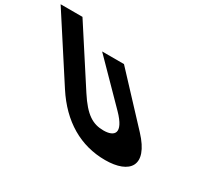

<svg xmlns="http://www.w3.org/2000/svg" viewBox="-528 -966 1353 1216"><g transform="rotate(30 148.5 -358.0)"><path d="M141.5 -587.5H-18.3L254.9 -309.5C362 -200.5 317.2 -158.2 239 -158.2C160.8 -158.2 103 -192.2 27.1 -309.5L-235.6 -715H-395.4L-102.5 -262.8C9.8 -89.4 162.3 -1 340.8 -1C519.3 -1 598.4 -98.6 444.9 -262.8Z"/></g></svg>

Font: Hussar
Style: BdOpOblSeven
Weight: 700
Foundry: Cannot Into Space Fonts
Version: Version 2.00